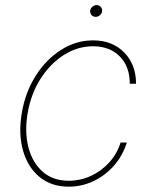

<svg xmlns="http://www.w3.org/2000/svg" viewBox="-20 -710 593 742"><path d="M245.7 11.4Q178.3 11.4 133 -25.9Q87.7 -63.2 69.2 -127.3Q50.8 -191.4 63.9 -271.3Q77.1 -351.9 117.2 -415.8Q157.3 -479.8 215.4 -516.9Q273.4 -554 339.5 -554Q413.7 -554 459.7 -507.5Q505.7 -460.9 505.7 -386.4H481.5Q481.5 -453.1 442.6 -492.2Q403.8 -531.2 339.5 -531.2Q279.5 -531.2 226.4 -497.3Q173.3 -463.4 136.2 -404.8Q99.1 -346.2 86.6 -271.3Q74.6 -198.9 90 -139.9Q105.5 -81 145.2 -46.2Q185 -11.4 245.7 -11.4Q290.1 -11.4 330.6 -29.8Q371.1 -48.3 401.6 -81.7Q432.2 -115.1 446 -159.1H470.2Q453.5 -106.9 419.4 -68.7Q385.3 -30.5 340.4 -9.6Q295.5 11.4 245.7 11.4ZM350.1 -644.9Q339.5 -644.9 333.3 -652.3Q327.1 -659.8 328.8 -670.5Q330.3 -677.9 337.4 -684.1Q344.5 -690.3 353 -690.3Q363.6 -690.3 369.9 -682.9Q376.1 -675.4 374.3 -664.8Q372.9 -657 365.8 -650.9Q358.7 -644.9 350.1 -644.9Z"/></svg>

Font: Inter Thin  BETA
Style: Italic
Weight: 100
Italic angle: -9.39999°
Designer: Rasmus Andersson
Foundry: rsms
Version: Version 3.011;git-f93a4a705